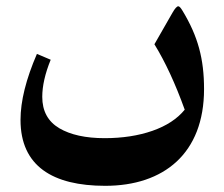

<svg xmlns="http://www.w3.org/2000/svg" viewBox="-20 -353 714 612"><path d="M315.4 239.3C502 239.3 630.4 136.2 630.4 -68.8C630.4 -165 611.3 -236.8 562 -318.4C556.2 -328.1 551.8 -333 548.3 -333C543.9 -333 537.6 -326.2 529.8 -312.5L472.2 -211.9C506.8 -155.8 539.1 -85.9 568.8 -3.4C544.9 25.9 510.7 48.3 465.8 64C420.9 79.6 370.1 87.4 313.5 87.4C252.9 87.4 204.6 76.7 168.9 55.7C132.8 34.2 114.7 1 114.7 -44.4C114.7 -78.6 123.5 -118.2 141.6 -162.6L97.7 -181.2C63 -101.1 45.4 -30.8 45.4 29.3C45.4 176.3 147.9 239.3 315.4 239.3Z"/></svg>

Font: Parastoo
Style: Bold
Weight: 700
Foundry: Saber Rastikerdar (saber.rastikerdar@gmail.com)
Version: Version 2.0.1